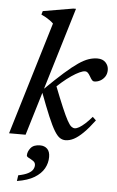

<svg xmlns="http://www.w3.org/2000/svg" viewBox="-63 -758 644 1059"><g transform="rotate(5 259.0 -229.0)"><path d="M314 -716 97.5 0H6L194.5 -624Q186 -632.5 175.5 -640Q165 -647.5 153 -654.5Q141 -661.5 126.5 -668L132.5 -687.5L299 -716ZM167 -245 172 -257Q233.5 -317.5 277 -356Q320.5 -394.5 351.8 -415.8Q383 -437 407.8 -445.2Q432.5 -453.5 456 -453.5Q485.5 -453.5 501.8 -436Q518 -418.5 518 -395Q518 -373.5 507.8 -358Q497.5 -342.5 481.8 -334Q466 -325.5 448.5 -325.5Q442 -325.5 436.2 -332Q430.5 -338.5 423 -352Q415.5 -365 409 -371Q402.5 -377 394.5 -377Q382.5 -377 363.5 -368.2Q344.5 -359.5 320.5 -343.2Q296.5 -327 269.5 -303.8Q242.5 -280.5 214 -252L239 -293Q269.5 -214.5 289.5 -167.8Q309.5 -121 322.5 -97.5Q335.5 -74 345 -66.5Q354.5 -59 364 -59Q374.5 -59 388.8 -67.2Q403 -75.5 420.8 -91.5Q438.5 -107.5 458 -130.5L477 -112.5Q444 -68 416.2 -40.8Q388.5 -13.5 364.8 -1.2Q341 11 318.5 11Q302.5 11 288 1.8Q273.5 -7.5 257.2 -34Q241 -60.5 219.5 -111.2Q198 -162 167 -245ZM114.5 113Q114.5 91.5 130.8 71.5Q147 51.5 183 51.5Q207 51.5 222.2 66.2Q237.5 81 237.5 111.5Q237.5 145 220.8 175Q204 205 167.8 227Q131.5 249 72 258.5L76.5 226.5Q111.5 219.5 130.2 209.5Q149 199.5 156.2 187.5Q163.5 175.5 163.5 163Q163.5 148.5 151.2 140.2Q139 132 126.8 126Q114.5 120 114.5 113Z"/></g></svg>

Font: Newsreader 16pt Medium
Style: Italic
Weight: 500
Italic angle: -17°
Designer: Hugues Gentile
Foundry: Production Type
Version: Version 1.003